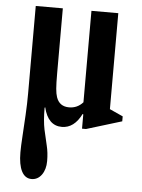

<svg xmlns="http://www.w3.org/2000/svg" viewBox="-55 -567 643 869"><g transform="rotate(5 267.0 -133.0)"><path d="M121 257.5Q91.5 257.5 76 227.5Q60.5 197.5 60.5 141.5Q60.5 113.5 63.5 68Q66.5 22.5 69.2 -29.2Q72 -81 72 -126V-524.5H195V-231.5Q195 -183 197 -159.5Q199 -136 204 -121.5Q218 -80.5 262 -80.5Q299.5 -80.5 325 -109V-524.5H447V-88.5L507.5 -61V-38.5L347 10.5H329V-54.5L326 -56Q293 10.5 237 10.5Q174 10.5 154.5 -71.5L152 -69Q152 -9.5 160.2 29.5Q168.5 68.5 176.5 100.2Q184.5 132 184.5 170.5Q184.5 208.5 166.8 233Q149 257.5 121 257.5Z"/></g></svg>

Font: Libre Caslon Condensed
Style: Bold
Weight: 700
Designer: Pablo Impallari, Rodrigo Fuenzalida, Katja Schimmel, Ertekin Erdin
Foundry: Pablo Impallari, Rodrigo Fuenzalida
Version: Version 2.000; ttfautohint (v1.8.4.7-5d5b);gftools[0.9.33]